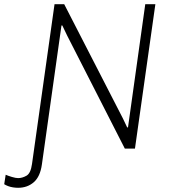

<svg xmlns="http://www.w3.org/2000/svg" viewBox="-96 -706 804 912"><path d="M-10 186Q-22 186 -34.5 184Q-47 182 -57.5 178Q-68 174 -76 169L-69 124Q-58 129 -39.5 134.5Q-21 140 -10 140Q10 140 30 128.5Q50 117 56 73L163 -686H209L488 -143L508 -101H512L594 -686H642L545 0H497L223 -537L200 -585H196L103 75Q95 133 64.5 159.5Q34 186 -10 186Z"/></svg>

Font: Chivo Medium Thin
Style: Italic
Weight: 250
Italic angle: -8.05°
Version: Version 2.002